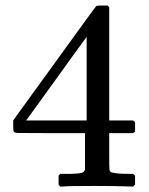

<svg xmlns="http://www.w3.org/2000/svg" viewBox="-20 -484 540 698"><path d="M193 154 199 148H228Q232 148 238.5 148Q245 148 248.5 147.5Q252 147 257 147Q262 147 264.5 146.5Q267 146 270.5 145.5Q274 145 276 144.5Q278 144 280.5 143Q283 142 284 141Q285 140 286 138L289 134V0H163Q61 0 46.5 -0.5Q32 -1 30 -6Q28 -8 28 -27V-46L40 -63L111 -161Q182 -259 254 -358.5Q326 -458 330 -462Q333 -464 352 -464H371L377 -458V-46H464Q468 -42 471 -40V-6Q468 -4 464 0H377V65Q377 132 378 134Q380 143 391 144Q409 148 446 148H464Q468 151 471 155V187L464 194H453Q395 192 325 192Q227 192 210 194H199L193 188ZM295 -46V-350Q245 -282 185 -198L75 -46Z"/></svg>

Font: KaTeX_Caligraphic
Style: Regular
Weight: 400
Version: Version 1.1; ttfautohint (v1.3)